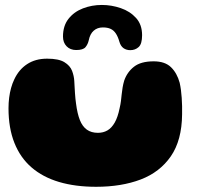

<svg xmlns="http://www.w3.org/2000/svg" viewBox="-20 -698 784 756"><path d="M358.5 37.5Q276.5 37.5 212.5 18.5Q148.5 -0.5 104.2 -38.8Q60 -77 36.8 -135.2Q13.5 -193.5 13.5 -271.5Q13.5 -293 16 -313Q18.5 -333 23.5 -351.2Q28.5 -369.5 36 -385Q54 -424 86.8 -445.5Q119.5 -467 165.5 -467Q211 -467 233.5 -453.2Q256 -439.5 263.8 -419Q271.5 -398.5 272.5 -379Q273 -367 273.8 -355Q274.5 -343 275.2 -331.5Q276 -320 277 -309.5Q278 -299 279.5 -289.5Q284.5 -250.5 294.5 -225.2Q304.5 -200 322 -187.5Q339.5 -175 365.5 -175Q386.5 -175 403 -184.5Q419.5 -194 431.8 -215.5Q444 -237 451 -272Q454.5 -286.5 456.2 -300.2Q458 -314 459.2 -327.2Q460.5 -340.5 462.8 -353.8Q465 -367 469 -380.5Q480.5 -414 507.5 -435.2Q534.5 -456.5 585 -456.5Q629.5 -456.5 653.2 -433.5Q677 -410.5 687.5 -372Q690.5 -358.5 692.5 -343.5Q694.5 -328.5 695.5 -312.8Q696.5 -297 697 -280.5Q697.5 -264 697 -247.5Q696 -145.5 652.8 -82.8Q609.5 -20 533.8 8.8Q458 37.5 358.5 37.5ZM280 -501Q256.5 -501 242.2 -515.8Q228 -530.5 228 -554Q228 -596.5 249.8 -624Q271.5 -651.5 306.5 -665Q341.5 -678.5 381 -678.5Q419 -678.5 455.5 -666Q492 -653.5 515.8 -627.2Q539.5 -601 539.5 -559.5Q539.5 -525 526 -512.8Q512.5 -500.5 493 -500.5Q477.5 -500.5 466.2 -508.5Q455 -516.5 450 -534Q444.5 -553.5 436.2 -566Q428 -578.5 415.8 -584.2Q403.5 -590 385 -590Q363.5 -590 349 -577.2Q334.5 -564.5 329.5 -539.5Q326 -523.5 316.5 -512.2Q307 -501 280 -501Z"/></svg>

Font: Gluten ExtraBold
Style: Regular
Weight: 800
Designer: Tyler Finck
Foundry: Etcetera Type Company
Version: Version 1.300